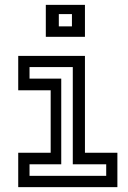

<svg xmlns="http://www.w3.org/2000/svg" viewBox="-20 -770 526 790"><path d="M168.5 -618.5V-750H329.5V-618.5ZM222 -661.5H276V-712H222ZM55 0V-141.5H188.5V-398.5H55V-540H329.5V-141.5H463V0ZM101.5 -46.5H417V-94H279.5V-494H101.5V-446.5H232V-94H101.5Z"/></svg>

Font: Tourney Medium
Style: Regular
Weight: 500
Designer: Tyler Finck
Foundry: Etcetera Type Co
Version: Version 1.015